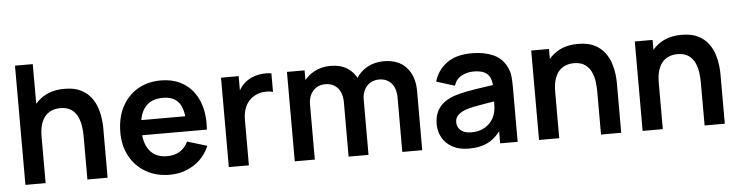

<svg xmlns="http://www.w3.org/2000/svg" viewBox="-45 -930 4443 1155"><g transform="rotate(-5 2176.0 -352.5)"><path d="M443.5 0V-260.2Q443.5 -285.2 439.9 -316.2Q436.2 -347.2 423.7 -376Q411.1 -404.8 385.8 -423.3Q360.6 -441.8 317.3 -441.8Q294.5 -441.8 272 -434.4Q249.6 -426.9 231.4 -408.8Q213.2 -390.7 202.2 -358.8Q191.2 -326.8 191.2 -277.5L119.7 -308.2Q119.7 -376.9 146.4 -433Q173.2 -489.2 225.1 -522.2Q277 -555.3 353.2 -555.3Q412.9 -555.3 452 -535.5Q491 -515.7 514 -484.5Q537 -453.4 548 -418.4Q559 -383.3 562.2 -352Q565.5 -320.8 565.5 -301.5V0ZM69.2 0V-720H176.5V-340.8H191.2V0Z M940.8 15Q858.9 15 797 -20.5Q735.1 -56.1 700.3 -119Q665.5 -182 665.5 -264.2Q665.5 -352.7 699.6 -417.9Q733.8 -483.2 794.2 -519.1Q854.7 -555 934.2 -555Q1017.9 -555 1076.7 -515.8Q1135.4 -476.7 1164 -405.2Q1192.7 -333.7 1185.6 -236.3H1066V-280.3Q1065.5 -368.5 1035 -409.1Q1004.5 -449.7 939.2 -449.7Q865.2 -449.7 829.1 -403.8Q793 -358 793 -270Q793 -187.8 829.1 -142.8Q865.2 -97.8 934.2 -97.8Q978.7 -97.8 1010.8 -117.7Q1043 -137.5 1060.5 -174.8L1179.7 -139Q1148.8 -65.8 1083.9 -25.4Q1019 15 940.8 15ZM755 -236.3V-327.5H1126.7V-236.3Z M1297.5 0V-540H1404V-408.5L1391 -425.5Q1401.2 -452.5 1417.9 -474.8Q1434.7 -497.2 1458 -511.7Q1477.9 -525.2 1502.1 -532.8Q1526.3 -540.2 1551.8 -542Q1577.3 -543.8 1601.7 -540V-427.5Q1577.3 -434.6 1546.3 -431.9Q1515.2 -429.2 1489.8 -414.7Q1465.1 -401.1 1449.4 -380.1Q1433.7 -359.2 1426.2 -332.4Q1418.7 -305.7 1418.7 -274.3V0Z M2345 0 2345.2 -327.8Q2345.2 -383.7 2317.5 -414.9Q2289.9 -446.2 2243.2 -446.2Q2214.1 -446.2 2191.1 -432.7Q2168.2 -419.2 2154.7 -393.7Q2141.2 -368.2 2141.2 -332.3L2087.5 -364Q2087.1 -420.2 2112.8 -462.9Q2138.6 -505.7 2182.5 -529.5Q2226.3 -553.3 2280.3 -553.3Q2370.2 -553.3 2417.8 -499.7Q2465.5 -446.1 2465.5 -358.3L2465.3 0ZM1695.7 0V-540H1802.2V-372.5H1816.8V0ZM2020.8 0 2021 -326.7Q2021 -382.9 1993.5 -414.5Q1966 -446.2 1918.7 -446.2Q1872.8 -446.2 1844.8 -414.6Q1816.8 -383.1 1816.8 -332.3L1763.2 -368.3Q1763.2 -421.2 1789.2 -463Q1815.2 -504.8 1859.3 -529Q1903.5 -553.3 1958.7 -553.3Q2019.2 -553.3 2059.8 -527.6Q2100.4 -501.9 2120.8 -457.7Q2141.2 -413.4 2141.2 -357.8L2141 0Z M2746.7 15Q2687.8 15 2647.4 -7.2Q2606.9 -29.4 2586.2 -66.5Q2565.5 -103.5 2565.5 -148Q2565.5 -187.2 2578.5 -218.2Q2591.6 -249.2 2618.6 -272Q2645.7 -294.8 2688.3 -309.5Q2721.2 -320.2 2764.7 -328.5Q2808.2 -336.8 2859.6 -344.1Q2910.9 -351.4 2967.2 -359.8L2923.8 -335.7Q2924.2 -391.6 2898.9 -418.1Q2873.5 -444.7 2812.8 -444.7Q2776.5 -444.7 2742.5 -427.5Q2708.6 -410.4 2695 -369.2L2584.8 -403.7Q2604.9 -472 2661.3 -513.5Q2717.7 -555 2813.2 -555Q2885.2 -555 2939.8 -531.6Q2994.4 -508.2 3021.2 -454.5Q3035.7 -426.2 3038.7 -396.4Q3041.7 -366.7 3041.7 -331.3V0H2936V-117.2L2953.5 -97.8Q2917 -39.6 2868.2 -12.3Q2819.4 15 2746.7 15ZM2770.5 -81.2Q2811.5 -81.2 2840.4 -95.7Q2869.3 -110.2 2886.7 -131Q2904 -151.8 2909.8 -170.7Q2919.2 -193.7 2920.7 -223.4Q2922.2 -253.1 2922.2 -271.7L2959.2 -260.5Q2904.3 -251.8 2865.3 -245.4Q2826.2 -239.1 2798.4 -233.4Q2770.6 -227.7 2749 -220.5Q2728.2 -212.8 2713.7 -203Q2699.2 -193.1 2691.4 -180Q2683.7 -166.9 2683.7 -149.5Q2683.7 -129.8 2693.5 -114.3Q2703.4 -98.8 2722.7 -90Q2742 -81.2 2770.5 -81.2Z M3545 0V-260.2Q3545 -285.2 3541.4 -316.2Q3537.8 -347.2 3525.2 -376Q3512.6 -404.8 3487.3 -423.3Q3462.1 -441.8 3418.8 -441.8Q3396 -441.8 3373.5 -434.4Q3351.1 -426.9 3332.9 -408.8Q3314.8 -390.7 3303.7 -358.8Q3292.7 -326.8 3292.7 -277.5L3221.2 -308.2Q3221.2 -376.9 3247.9 -433Q3274.7 -489.2 3326.6 -522.2Q3378.5 -555.3 3454.7 -555.3Q3514.4 -555.3 3553.5 -535.5Q3592.5 -515.7 3615.5 -484.5Q3638.5 -453.4 3649.5 -418.4Q3660.5 -383.3 3663.8 -352Q3667 -320.8 3667 -301.5V0ZM3170.7 0V-540H3278V-372.5H3292.7V0Z M4170.5 0V-260.2Q4170.5 -285.2 4166.9 -316.2Q4163.2 -347.2 4150.7 -376Q4138.1 -404.8 4112.8 -423.3Q4087.6 -441.8 4044.3 -441.8Q4021.5 -441.8 3999 -434.4Q3976.6 -426.9 3958.4 -408.8Q3940.2 -390.7 3929.2 -358.8Q3918.2 -326.8 3918.2 -277.5L3846.7 -308.2Q3846.7 -376.9 3873.4 -433Q3900.2 -489.2 3952.1 -522.2Q4004 -555.3 4080.2 -555.3Q4139.9 -555.3 4179 -535.5Q4218 -515.7 4241 -484.5Q4264 -453.4 4275 -418.4Q4286 -383.3 4289.2 -352Q4292.5 -320.8 4292.5 -301.5V0ZM3796.2 0V-540H3903.5V-372.5H3918.2V0Z"/></g></svg>

Font: Manrope ExtraLight
Style: Regular
Weight: 200
Designer: Mikhail Sharanda
Foundry: Mikhail Sharanda
Version: Version 4.505